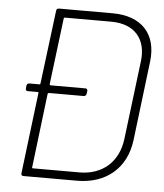

<svg xmlns="http://www.w3.org/2000/svg" viewBox="-51 -745 676 791"><g transform="rotate(5 287.0 -350.0)"><path d="M383 -700H161C155 -700 150 -696 150 -690L112 -386C112 -384 110 -382 108 -382H66C60 -382 56 -378 55 -372L54 -360C53 -354 57 -350 62 -350H104C106 -350 108 -348 107 -346L66 -10C65 -4 69 0 75 0H297C417 0 499 -70 514 -185L554 -515C568 -630 503 -700 383 -700ZM476 -187C464 -93 399 -35 304 -35H111C109 -35 107 -37 108 -39L145 -346C146 -348 148 -350 150 -350H294C300 -350 304 -354 305 -360L307 -372C307 -378 304 -382 298 -382H154C152 -382 150 -384 150 -386L184 -661C184 -663 186 -665 188 -665H380C476 -665 528 -607 516 -512Z"/></g></svg>

Font: Barlow ExtraLight
Style: Italic
Weight: 275
Italic angle: -7°
Designer: Jeremy Tribby
Foundry: Tribby Type
Version: Version 1.422;hotconv 1.0.109;makeotfexe 2.5.65596